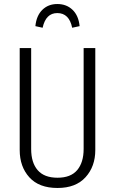

<svg xmlns="http://www.w3.org/2000/svg" viewBox="-20 -924 571 955"><path d="M454 -178Q454 -96 405.5 -42.5Q357 11 266 11Q174 11 126 -42Q78 -95 78 -178V-685H135V-183Q135 -115 167.5 -77.5Q200 -40 266 -40Q332 -40 364 -78Q396 -116 396 -183V-685H454ZM376 -794 339 -786Q324 -859 265 -859Q208 -859 192 -786L156 -794Q161 -846 190.5 -875Q220 -904 265 -904Q311 -904 341 -875Q371 -846 376 -794Z"/></svg>

Font: Fira Sans Extra Condensed Light
Style: Regular
Weight: 300
Width: 1
Designer: Carrois Corporate & Edenspiekermann AG
Foundry: Carrois Corporate GbR & Edenspiekermann AG
Version: Version 4.203